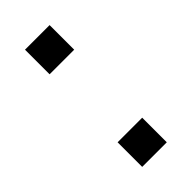

<svg xmlns="http://www.w3.org/2000/svg" viewBox="-164 -514 552 552"><g transform="rotate(-45 112.0 -238.0)"><path d="M61.8 -376.5H161.8V-476.5H61.8ZM61.8 0H161.8V-100H61.8Z"/></g></svg>

Font: LL Pando Sans
Style: Regular
Weight: 400
Designer: Joshua Smith
Foundry: Joshua Smith
Version: Version 1.000;Glyphs 3.2.1 (3258)